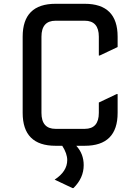

<svg xmlns="http://www.w3.org/2000/svg" viewBox="-20 -757 728 997"><path d="M268.6 0Q97.7 0 97.7 -170.9V-566.4Q97.7 -737.3 268.6 -737.3H419.9Q590.8 -737.3 590.8 -566.4V-512.7L498 -468.8H493.2V-566.4Q493.2 -649.4 419.9 -649.4H268.6Q195.3 -649.4 195.3 -566.4V-170.9Q195.3 -87.9 268.6 -87.9H419.9Q493.2 -87.9 493.2 -170.9V-224.6L585.9 -268.6H590.8V-170.9Q590.8 0 419.9 0H376Q414.6 41.5 414.6 100.6Q414.6 167.5 361.3 219.7H356.4L263.7 175.8Q329.1 133.3 329.1 74.2Q329.1 40.5 303.2 0Z"/></svg>

Font: Nova Square
Style: Book
Weight: 400
Version: Version 2.000